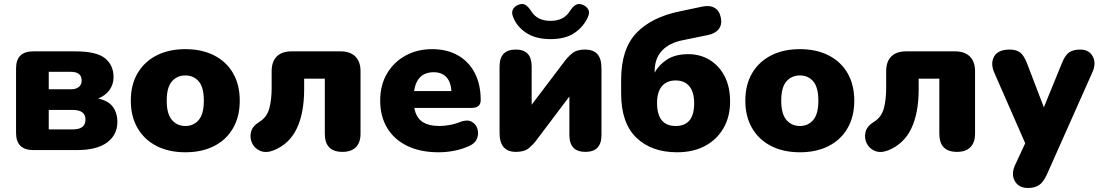

<svg xmlns="http://www.w3.org/2000/svg" viewBox="-20 -748 5499 957"><path d="M223 -103H343Q406 -103 406 -152Q406 -200 343 -200H223ZM223 -303H334Q359 -303 373 -314.5Q387 -326 387 -347Q387 -369 373 -379.5Q359 -390 334 -390H223ZM146 0Q60 0 60 -86V-407Q60 -492 146 -492H356Q461 -492 503.5 -457.5Q546 -423 546 -364Q546 -327 525.5 -299Q505 -271 469 -257Q520 -246 542.5 -215.5Q565 -185 565 -140Q565 -76 514 -38Q463 0 364 0Z M904 11Q822 11 761 -20Q700 -51 666 -109Q632 -167 632 -246Q632 -326 666 -383.5Q700 -441 761 -472Q822 -503 904 -503Q986 -503 1047 -472Q1108 -441 1141.5 -383.5Q1175 -326 1175 -246Q1175 -167 1141.5 -109Q1108 -51 1047 -20Q986 11 904 11ZM904 -120Q945 -120 970.5 -150Q996 -180 996 -246Q996 -313 970.5 -342.5Q945 -372 904 -372Q863 -372 837 -342.5Q811 -313 811 -246Q811 -180 837 -150Q863 -120 904 -120Z M1687 9Q1599 9 1599 -81V-356H1496V-303Q1496 -185 1459.5 -108Q1423 -31 1345 1Q1307 16 1278.5 4.5Q1250 -7 1237 -33.5Q1224 -60 1231 -89.5Q1238 -119 1272 -140Q1310 -163 1322 -206.5Q1334 -250 1334 -309V-393Q1334 -441 1359.5 -466.5Q1385 -492 1433 -492H1678Q1725 -492 1751 -466.5Q1777 -441 1777 -393V-81Q1777 -38 1754 -14.5Q1731 9 1687 9Z M2166 11Q2076 11 2010.5 -20.5Q1945 -52 1910 -110Q1875 -168 1875 -247Q1875 -323 1908.5 -380.5Q1942 -438 2000.5 -470.5Q2059 -503 2134 -503Q2208 -503 2262.5 -472Q2317 -441 2346.5 -384Q2376 -327 2376 -249Q2376 -210 2330 -210H2045Q2054 -162 2085 -141Q2116 -120 2171 -120Q2192 -120 2221 -125Q2250 -130 2276 -141Q2309 -153 2330.5 -141.5Q2352 -130 2359.5 -106.5Q2367 -83 2358 -58.5Q2349 -34 2320 -21Q2286 -5 2246 3Q2206 11 2166 11ZM2044 -294H2230Q2227 -341 2204 -364.5Q2181 -388 2142 -388Q2058 -388 2044 -294Z M2724 -553Q2651 -553 2604 -583.5Q2557 -614 2538 -662Q2528 -686 2537 -702Q2546 -718 2566 -725Q2586 -732 2600 -723Q2614 -714 2628 -692Q2658 -644 2724 -644Q2790 -644 2820 -692Q2834 -714 2848.5 -723Q2863 -732 2882 -725Q2902 -718 2911.5 -702Q2921 -686 2910 -662Q2888 -614 2843 -583.5Q2798 -553 2724 -553ZM2552 9Q2470 9 2470 -85V-417Q2470 -501 2551 -501Q2630 -501 2630 -417V-226L2796 -445Q2810 -464 2832.5 -482.5Q2855 -501 2896 -501Q2937 -501 2957.5 -478.5Q2978 -456 2978 -407V-75Q2978 9 2898 9Q2818 9 2818 -75V-267L2652 -47Q2639 -29 2616.5 -10Q2594 9 2552 9Z M3348 -120Q3440 -120 3440 -233Q3440 -289 3416 -318Q3392 -347 3348 -347Q3303 -347 3279 -318Q3255 -289 3255 -235Q3255 -120 3348 -120ZM3355 11Q3227 11 3151.5 -62Q3076 -135 3076 -282V-351Q3076 -503 3151.5 -583Q3227 -663 3371 -692L3480 -715Q3517 -723 3541.5 -709Q3566 -695 3573 -660Q3580 -625 3562 -602.5Q3544 -580 3507 -573L3385 -548Q3317 -535 3280 -496Q3243 -457 3243 -392V-386Q3265 -426 3306 -452Q3347 -478 3411 -478Q3470 -478 3517 -449.5Q3564 -421 3591.5 -368.5Q3619 -316 3619 -242Q3619 -165 3585.5 -108Q3552 -51 3493 -20Q3434 11 3355 11Z M3967 11Q3885 11 3824 -20Q3763 -51 3729 -109Q3695 -167 3695 -246Q3695 -326 3729 -383.5Q3763 -441 3824 -472Q3885 -503 3967 -503Q4049 -503 4110 -472Q4171 -441 4204.5 -383.5Q4238 -326 4238 -246Q4238 -167 4204.5 -109Q4171 -51 4110 -20Q4049 11 3967 11ZM3967 -120Q4008 -120 4033.5 -150Q4059 -180 4059 -246Q4059 -313 4033.5 -342.5Q4008 -372 3967 -372Q3926 -372 3900 -342.5Q3874 -313 3874 -246Q3874 -180 3900 -150Q3926 -120 3967 -120Z M4750 9Q4662 9 4662 -81V-356H4559V-303Q4559 -185 4522.5 -108Q4486 -31 4408 1Q4370 16 4341.5 4.5Q4313 -7 4300 -33.5Q4287 -60 4294 -89.5Q4301 -119 4335 -140Q4373 -163 4385 -206.5Q4397 -250 4397 -309V-393Q4397 -441 4422.5 -466.5Q4448 -492 4496 -492H4741Q4788 -492 4814 -466.5Q4840 -441 4840 -393V-81Q4840 -38 4817 -14.5Q4794 9 4750 9Z M5104 189Q5058 189 5038.5 155Q5019 121 5039 76L5090 -34L4935 -388Q4916 -433 4935.5 -467Q4955 -501 5013 -501Q5045 -501 5064.5 -486.5Q5084 -472 5100 -430L5183 -213L5272 -431Q5288 -472 5308.5 -486.5Q5329 -501 5364 -501Q5408 -501 5426.5 -467Q5445 -433 5425 -388L5198 122Q5180 161 5158.5 175Q5137 189 5104 189Z"/></svg>

Font: Chiron GoRound TC H
Style: Regular
Weight: 900
Designer: Ryoko NISHIZUKA 西塚涼子 (kana, bopomofo & ideographs); Paul D. Hunt (Latin, Greek & Cyrillic); Sandoll Communications 산돌커뮤니
Foundry: Adobe
Version: Version 1.000;hotconv 1.1.1;makeotfexe 2.6.0